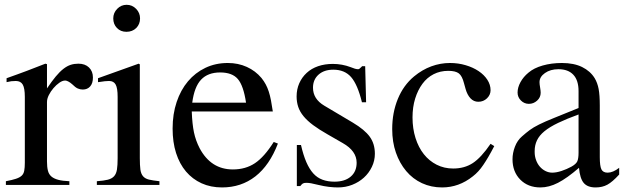

<svg xmlns="http://www.w3.org/2000/svg" viewBox="-20 -782 2642 812"><path d="M7.8 -451.2Q32.2 -460 52.7 -467.3Q73.2 -474.6 92.3 -481.9Q111.3 -489.3 130.4 -496.6Q149.4 -503.9 171.9 -512.7L178.7 -510.7V-408.2Q199.2 -438.5 215.8 -458.5Q232.4 -478.5 248 -490.7Q263.7 -502.9 278.8 -507.8Q293.9 -512.7 311.5 -512.7Q339.8 -512.7 356.4 -496.6Q373 -480.5 373 -454.1Q373 -429.7 361.3 -416.5Q349.6 -403.3 330.1 -403.3Q319.3 -403.3 309.1 -407.7Q298.8 -412.1 285.2 -425.8Q276.4 -433.6 268.6 -437.5Q260.7 -441.4 255.9 -441.4Q244.1 -441.4 231 -432.1Q217.8 -422.9 206.1 -409.2Q194.3 -395.5 186.5 -379.9Q178.7 -364.3 178.7 -350.6V-99.6Q178.7 -76.2 182.6 -60.5Q186.5 -44.9 197.3 -35.6Q208 -26.4 226.6 -21.5Q245.1 -16.6 273.4 -15.6V0H4.9V-15.6Q31.2 -20.5 47.4 -25.9Q63.5 -31.2 71.8 -39.1Q80.1 -46.9 82.5 -60.1Q85 -73.2 85 -93.8V-372.1Q85 -409.2 76.2 -424.3Q67.4 -439.5 46.9 -439.5Q36.1 -439.5 27.8 -438.5Q19.5 -437.5 7.8 -434.6Z M571.3 -509.8V-113.3Q571.3 -83 573.7 -64.9Q576.2 -46.9 585 -36.6Q593.8 -26.4 609.9 -22.5Q626 -18.6 654.3 -15.6V0H389.6V-15.6Q418.9 -17.6 436 -22Q453.1 -26.4 462.4 -36.6Q471.7 -46.9 474.6 -64.9Q477.5 -83 477.5 -113.3V-372.1Q477.5 -409.2 469.2 -424.3Q460.9 -439.5 441.4 -439.5Q433.6 -439.5 423.3 -438.5Q413.1 -437.5 402.3 -435.5L394.5 -434.6V-451.2L566.4 -512.7ZM515.6 -761.7Q539.1 -761.7 555.7 -744.6Q572.3 -727.5 572.3 -704.1Q572.3 -679.7 556.2 -663.6Q540 -647.5 514.6 -647.5Q490.2 -647.5 474.6 -663.6Q459 -679.7 459 -704.1Q459 -727.5 475.6 -744.6Q492.2 -761.7 515.6 -761.7Z M1155.3 -174.8Q1120.1 -83 1060.1 -36.1Q1000 10.7 918.9 10.7Q871.1 10.7 832.5 -6.8Q793.9 -24.4 766.6 -56.6Q739.3 -88.9 724.6 -134.8Q710 -180.7 710 -238.3Q710 -299.8 727.1 -350.6Q744.1 -401.4 774.9 -438Q805.7 -474.6 848.6 -495.1Q891.6 -515.6 943.4 -515.6Q987.3 -515.6 1023.9 -499Q1060.5 -482.4 1085.9 -452.1Q1096.7 -438.5 1104 -424.8Q1111.3 -411.1 1116.7 -394.5Q1122.1 -377.9 1126 -357.4Q1129.9 -336.9 1133.8 -310.5H791Q793 -256.8 800.3 -222.2Q807.6 -187.5 824.2 -155.3Q872.1 -65.4 964.8 -65.4Q1018.6 -65.4 1058.1 -91.8Q1097.7 -118.2 1137.7 -181.6ZM1020.5 -347.7Q1009.8 -419.9 985.8 -447.8Q961.9 -475.6 911.1 -475.6Q859.4 -475.6 830.6 -445.3Q801.8 -415 793 -347.7Z M1510.7 -349.6Q1492.2 -424.8 1464.8 -456.1Q1437.5 -487.3 1389.6 -487.3Q1350.6 -487.3 1327.1 -466.3Q1303.7 -445.3 1303.7 -411.1Q1303.7 -363.3 1351.6 -335L1471.7 -263.7Q1522.5 -233.4 1543.9 -203.6Q1565.4 -173.8 1565.4 -131.8Q1565.4 -102.5 1552.7 -76.2Q1540 -49.8 1519 -30.8Q1498 -11.7 1469.7 -0.5Q1441.4 10.7 1409.2 10.7Q1391.6 10.7 1371.1 8.3Q1350.6 5.9 1326.2 0Q1306.6 -4.9 1295.9 -6.8Q1285.2 -8.8 1275.4 -8.8Q1265.6 -8.8 1260.7 -5.9Q1255.9 -2.9 1250 4.9H1235.4V-168.9H1252.9Q1262.7 -126 1275.4 -96.7Q1288.1 -67.4 1304.7 -48.8Q1321.3 -30.3 1343.8 -22Q1366.2 -13.7 1394.5 -13.7Q1438.5 -13.7 1463.4 -35.2Q1488.3 -56.6 1488.3 -93.8Q1488.3 -143.6 1429.7 -176.8L1365.2 -213.9Q1329.1 -234.4 1304.2 -252.9Q1279.3 -271.5 1263.7 -290.5Q1248 -309.6 1241.2 -330.1Q1234.4 -350.6 1234.4 -374Q1234.4 -404.3 1245.6 -429.7Q1256.8 -455.1 1276.9 -473.6Q1296.9 -492.2 1325.2 -502Q1353.5 -511.7 1387.7 -511.7Q1426.8 -511.7 1462.9 -498Q1483.4 -489.3 1494.1 -489.3Q1498 -489.3 1500 -491.2Q1502 -493.2 1509.8 -500L1510.7 -502H1524.4L1528.3 -349.6Z M2070.3 -164.1Q2056.6 -137.7 2045.4 -118.7Q2034.2 -99.6 2023.9 -84.5Q2013.7 -69.3 2002.9 -57.6Q1992.2 -45.9 1979.5 -36.1Q1920.9 10.7 1849.6 10.7Q1803.7 10.7 1764.6 -7.3Q1725.6 -25.4 1697.8 -58.6Q1669.9 -91.8 1654.3 -136.7Q1638.7 -181.6 1638.7 -236.3Q1638.7 -305.7 1662.6 -363.8Q1686.5 -421.9 1731.4 -459Q1765.6 -487.3 1804.2 -501.5Q1842.8 -515.6 1882.8 -515.6Q1918 -515.6 1949.2 -506.3Q1980.5 -497.1 2003.9 -481.4Q2027.3 -465.8 2041 -444.8Q2054.7 -423.8 2054.7 -400.4Q2054.7 -380.9 2039.6 -366.2Q2024.4 -351.6 2002.9 -351.6Q1983.4 -351.6 1969.7 -366.2Q1956.1 -380.9 1949.2 -405.3L1942.4 -429.7Q1934.6 -460.9 1920.4 -471.7Q1906.2 -482.4 1876 -482.4Q1841.8 -482.4 1814 -468.3Q1786.1 -454.1 1766.6 -427.7Q1747.1 -401.4 1735.8 -365.2Q1724.6 -329.1 1724.6 -285.2Q1724.6 -238.3 1737.3 -198.2Q1750 -158.2 1772.5 -129.9Q1794.9 -101.6 1826.7 -85.4Q1858.4 -69.3 1896.5 -69.3Q1944.3 -69.3 1979.5 -92.3Q2014.6 -115.2 2054.7 -173.8Z M2516.6 -117.2Q2516.6 -80.1 2523.4 -65.9Q2530.3 -51.8 2549.8 -51.8Q2572.3 -51.8 2598.6 -72.3V-43.9Q2570.3 -12.7 2548.8 -1Q2527.3 10.7 2499 10.7Q2464.8 10.7 2448.7 -8.3Q2432.6 -27.3 2428.7 -72.3Q2377.9 -28.3 2339.8 -8.8Q2301.8 10.7 2265.6 10.7Q2212.9 10.7 2180.2 -22.5Q2147.5 -55.7 2147.5 -108.4Q2147.5 -134.8 2157.7 -161.6Q2168 -188.5 2187.5 -205.1Q2205.1 -220.7 2220.2 -231.9Q2235.4 -243.2 2259.8 -255.4Q2284.2 -267.6 2323.2 -283.2Q2362.3 -298.8 2426.8 -325.2V-396.5Q2426.8 -442.4 2404.8 -465.8Q2382.8 -489.3 2341.8 -489.3Q2307.6 -489.3 2284.7 -473.1Q2261.7 -457 2261.7 -434.6Q2261.7 -425.8 2264.2 -412.1Q2266.6 -398.4 2266.6 -389.6Q2266.6 -370.1 2251.5 -356.4Q2236.3 -342.8 2216.8 -342.8Q2197.3 -342.8 2183.1 -356.9Q2168.9 -371.1 2168.9 -390.6Q2168.9 -412.1 2181.2 -434.6Q2193.4 -457 2214.8 -474.6Q2237.3 -494.1 2274.9 -504.9Q2312.5 -515.6 2356.4 -515.6Q2407.2 -515.6 2441.9 -498.5Q2476.6 -481.4 2495.1 -451.2Q2506.8 -431.6 2511.7 -405.8Q2516.6 -379.9 2516.6 -335.9ZM2426.8 -297.9Q2376 -279.3 2340.3 -262.2Q2304.7 -245.1 2282.7 -227.1Q2260.7 -209 2251 -188.5Q2241.2 -168 2241.2 -143.6V-138.7Q2241.2 -121.1 2247.1 -105Q2252.9 -88.9 2263.2 -77.1Q2273.4 -65.4 2287.1 -58.6Q2300.8 -51.8 2315.4 -51.8Q2333 -51.8 2355 -59.1Q2377 -66.4 2396.5 -77.1Q2416 -87.9 2421.4 -99.6Q2426.8 -111.3 2426.8 -136.7Z"/></svg>

Font: BabelStone Tibetan Slim
Style: Regular
Weight: 400
Designer: Christopher J. Fynn
Foundry: BabelStone
Version: Version 10.011 October 1, 2023